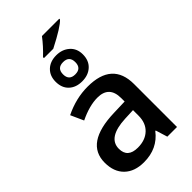

<svg xmlns="http://www.w3.org/2000/svg" viewBox="-286 -1050 1151 1151"><g transform="rotate(-45 290.0 -474.0)"><path d="M462 -952V-958H315Q278 -909 230 -864V-856H309Q434 -920 462 -952ZM411 -707Q411 -757 377.5 -786.5Q344 -816 294 -816Q242 -816 210.5 -786Q179 -756 179 -706Q179 -654 210.5 -624.5Q242 -595 294 -595Q346 -595 378.5 -625Q411 -655 411 -707ZM346 -706Q346 -654 294 -654Q242 -654 242 -706Q242 -758 294 -758Q346 -758 346 -706ZM502 -364Q502 -550 294 -550Q195 -550 99 -503L136 -421Q221 -462 289 -462Q388 -462 388 -359V-330L295 -327Q44 -320 44 -155Q44 -77 89 -33.5Q134 10 213 10Q328 10 393 -75H397L420 0H502ZM163 -154Q163 -248 318 -255L387 -258V-211Q387 -149 349.5 -113.5Q312 -78 249 -78Q163 -78 163 -154Z"/></g></svg>

Font: OpenSansMMV
Style: Semibold
Weight: 600
Designer: Steve Matteson
Foundry: Ascender Corporation
Version: Version 6.000